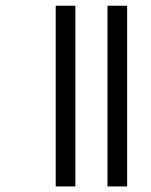

<svg xmlns="http://www.w3.org/2000/svg" viewBox="-20 -615 528 672"><path d="M243.8 37.5H175V-595H243.8ZM425 37.5H356.2V-595H425Z"/></svg>

Font: Cambay
Style: Regular
Weight: 400
Designer: Pooja Saxena
Foundry: Pooja Saxena
Version: Version 1.181;PS 001.181;hotconv 1.0.70;makeotf.lib2.5.58329